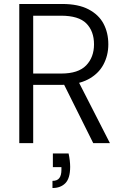

<svg xmlns="http://www.w3.org/2000/svg" viewBox="-20 -720 625 966"><path d="M77 0V-700H293Q374 -700 425.5 -673Q477 -646 501 -600.5Q525 -555 525 -497Q525 -441 500 -394.5Q475 -348 423 -320.5Q371 -293 288 -293H147V0ZM449 0 292 -315H372L533 0ZM147 -350H288Q374 -350 413.5 -391Q453 -432 453 -497Q453 -563 414.5 -602Q376 -641 287 -641H147ZM244 226V190Q268 190 278.5 176Q289 162 289 135V121H246V52H325Q329 70 331 87.5Q333 105 333 119Q333 177 309 201.5Q285 226 244 226Z"/></svg>

Font: DM Sans 18pt Light
Style: Regular
Weight: 300
Designer: Colophon Foundry, Jonny Pinhorn
Foundry: Colophon Foundry
Version: Version 4.004;gftools[0.9.30]